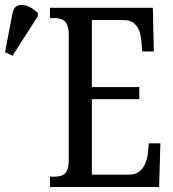

<svg xmlns="http://www.w3.org/2000/svg" viewBox="-30 -745 690 765"><path d="M169 0V-41H186Q204 -41 217 -46Q230 -51 237 -65.5Q244 -80 244 -107V-602Q244 -633 236.5 -648Q229 -663 216 -668Q203 -673 186 -673H169V-714H579L583 -540H537L533 -582Q532 -604 524.5 -623Q517 -642 502.5 -653.5Q488 -665 463 -665H336V-398H525V-350H336V-49H482Q508 -49 523.5 -60.5Q539 -72 547.5 -91Q556 -110 559 -132L563 -174H609L604 0ZM20 -523 -10 -537 20 -693Q24 -713 35.5 -720Q47 -727 62 -725Q77 -723 93 -714.5Q109 -706 121 -693V-681Z"/></svg>

Font: Noto Serif ExtraCondensed
Style: Regular
Weight: 400
Width: 2
Designer: Monotype Design Team
Foundry: Monotype Imaging Inc.
Version: Version 2.013